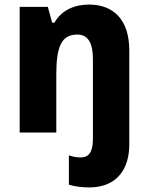

<svg xmlns="http://www.w3.org/2000/svg" viewBox="-20 -645 650 839"><path d="M370 174C496 174 545 87 545 -13V-424C545 -560 475 -625 369 -625C306 -625 249 -601 218 -546H208L189 -615H66V-66H226V-319C226 -443 249 -494 318 -494C364 -494 386 -458 386 -388V-36C386 24 364 43 333 43C315 43 300 40 281 34V162C305 170 341 174 370 174Z"/></svg>

Font: Noto Sans Malayalam UI SemiCondensed ExtraBold
Style: Regular
Weight: 800
Width: 4
Designer: Jelle Bosma - Monotype Design Team
Foundry: Monotype Imaging Inc.
Version: Version 2.104